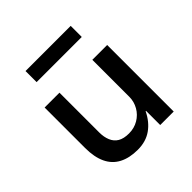

<svg xmlns="http://www.w3.org/2000/svg" viewBox="-187 -857 1016 1016"><g transform="rotate(-45 321.0 -348.5)"><path d="M277 9Q215 9 172 -13.5Q129 -36 107.5 -81.5Q86 -127 86 -195V-498H197V-200Q197 -166 208 -139.5Q219 -113 242.5 -99Q266 -85 305 -85Q344 -85 375.5 -103.5Q407 -122 425 -153.5Q443 -185 443 -221V-498H554V0H453V-106H450Q424 -52 381 -21.5Q338 9 277 9ZM151 -623V-706H489V-623Z"/></g></svg>

Font: Nunito Sans 7pt SemiBold
Style: Regular
Weight: 600
Designer: Vernon Adams
Foundry: Vernon Adams
Version: Version 3.101;gftools[0.9.27]